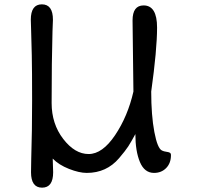

<svg xmlns="http://www.w3.org/2000/svg" viewBox="-20 -782 911 885"><path d="M595 -360 591 -688Q591 -757 642 -757Q704 -757 704 -655Q704 -553 677 -360Q677 -250 691.5 -173.5Q706 -97 727 -88Q735 -84 746.5 -82.5Q758 -81 763 -78Q768 -75 768 -67Q768 -30 746 -7.5Q724 15 690 15Q646 15 625 -35Q604 -85 604 -164Q584 -127 571 -107Q558 -87 529 -53Q471 15 380 15Q345 15 298 -3.5Q251 -22 223 -51Q225 9 225 12Q225 83 174 83Q123 83 123 12Q123 2 124 -52Q128 -178 128 -317.5Q128 -457 126.5 -527.5Q125 -598 123.5 -640.5Q122 -683 122 -691Q122 -762 173 -762Q224 -762 224 -691Q224 -685 222 -638Q218 -499 218 -307Q218 -211 271.5 -141.5Q325 -72 388.5 -72Q452 -72 510.5 -159Q569 -246 595 -360Z"/></svg>

Font: Delius Unicase
Style: Regular
Weight: 400
Designer: Natalia Raices
Foundry: Natalia Raices
Version: Version 1.002